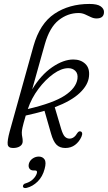

<svg xmlns="http://www.w3.org/2000/svg" viewBox="-20 -742 547 973"><path d="M392.5 -48.5Q381 -23 360.2 -7.5Q339.5 8 311 8Q283.5 8 266.8 -8.2Q250 -24.5 238.5 -65.5L205.5 -180.5Q161.5 -167.5 110.5 -156.5Q97 -111 93.8 -95Q90.5 -79 90.5 -70.5Q90.5 -57.5 92.8 -47.8Q95 -38 95 -26Q95 -10 81.5 -1Q68 8 46 8Q21.5 8 19 -10.2Q16.5 -28.5 29 -75.5L149.5 -508Q181.5 -622.5 256 -672.2Q330.5 -722 433 -722Q473 -722 490 -710Q507 -698 507 -681.5Q507 -648.5 469 -648.5Q454.5 -648.5 440.2 -655.5Q426 -662.5 410.8 -669.2Q395.5 -676 378 -676Q323.5 -676 277.5 -639.8Q231.5 -603.5 207.5 -519Q202 -500 191.5 -462.5Q181 -425 168.2 -379.2Q155.5 -333.5 143 -289Q187.5 -362.5 244.5 -401.5Q301.5 -440.5 351.5 -440.5Q389 -440.5 412.2 -418.5Q435.5 -396.5 431 -355Q427 -311.5 384.2 -271Q341.5 -230.5 257.5 -198.5L290 -88.5Q299 -59 309 -49.2Q319 -39.5 332.5 -39.5Q355.5 -39.5 372 -68Q380 -79 388 -76Q394 -75 396 -68Q398 -61 392.5 -48.5ZM326 -396.5Q291 -396.5 250.5 -367.5Q210 -338.5 174.8 -291.5Q139.5 -244.5 121 -189.5Q251 -220 308.2 -257.8Q365.5 -295.5 372.5 -342.5Q376 -368.5 362 -382.5Q348 -396.5 326 -396.5ZM151 122Q135.5 122 129 112Q122.5 102 126.5 87Q131 71.5 145.2 61.5Q159.5 51.5 176.5 51.5Q196 51.5 205.8 66Q215.5 80.5 206 114.5Q196 153 171 177.8Q146 202.5 115.5 210Q98 214 96 202.5Q97 189.5 112 186.5Q134 179.5 148.2 165.2Q162.5 151 167 135Q170 122 158.5 122Z"/></svg>

Font: Fraunces 144pt SuperSoft Light
Style: Italic
Weight: 300
Italic angle: -16°
Version: Version 1.000;[b76b70a41]